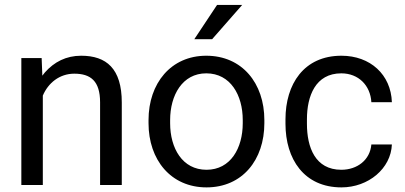

<svg xmlns="http://www.w3.org/2000/svg" viewBox="-20 -770 1686 799"><path d="M153.3 -528.3H68.8V0H158.2V-371.6V-372.1C180.2 -424.3 227.5 -463.4 289.1 -463.4C356.9 -463.4 396.5 -433.1 396.5 -344.2V0H486.8V-343.3C486.8 -484.9 422.4 -538.1 317.9 -538.1C254.9 -538.1 205.6 -512.2 167 -468.8C163.6 -464.4 159.7 -459.5 156.2 -455.1Z M598.1 -257.3C598.1 -105 690.9 9.8 839.4 9.8C988.8 9.8 1080.1 -105 1080.1 -257.3V-270.5C1080.1 -423.3 987.8 -538.1 838.4 -538.1C691.4 -538.1 598.1 -423.3 598.1 -270.5ZM688 -270.5C688 -373.5 738.8 -464.8 838.4 -464.8C939.5 -464.8 990.2 -373.5 990.2 -270.5V-257.3C990.2 -153.3 939.5 -63.5 839.4 -63.5C738.8 -63.5 688 -153.3 688 -257.3ZM788.6 -606.9H862.8L987.8 -749.5H883.3Z M1400.4 -63.5C1291.5 -63.5 1257.3 -157.2 1257.3 -254.9V-273.4C1257.3 -370.1 1292.5 -464.8 1400.4 -464.8C1471.7 -464.8 1521.5 -414.6 1525.4 -344.7H1610.8C1606.9 -459.5 1521 -538.1 1400.9 -538.1C1244.6 -538.1 1168 -419.9 1168 -273.4V-254.9C1168 -108.4 1245.1 9.8 1400.9 9.8C1513.2 9.8 1606.9 -68.8 1610.8 -168.9H1525.4C1520 -104 1466.3 -63.5 1400.4 -63.5Z"/></svg>

Font: Bert Sans
Style: Regular
Weight: 400
Designer: Christian Robertson (Google), Cristiano Sobral
Foundry: Google, Cristiano Sobral
Version: Version 3.101